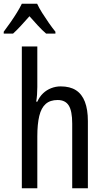

<svg xmlns="http://www.w3.org/2000/svg" viewBox="-49 -1009 556 1029"><path d="M151 -543Q151 -522 149.5 -502Q148 -482 145 -464H151Q163 -491 182 -509Q201 -527 225.5 -536.5Q250 -546 276 -546Q326 -546 358 -525.5Q390 -505 406 -463.5Q422 -422 422 -360V0H338V-347Q338 -414 319.5 -443.5Q301 -473 260 -473Q220 -473 196 -452Q172 -431 161.5 -387.5Q151 -344 151 -278V0H68V-760H151ZM150 -989Q160 -967 177 -940Q194 -913 212.5 -886.5Q231 -860 248 -839V-829H198Q176 -848 154 -872Q132 -896 109 -922Q86 -896 63 -871Q40 -846 21 -829H-29V-839Q-11 -863 7.5 -889.5Q26 -916 42 -942Q58 -968 68 -989Z"/></svg>

Font: Noto Sans Display Condensed
Style: Regular
Weight: 400
Width: 3
Designer: Monotype Design Team
Foundry: Monotype Imaging Inc.
Version: Version 2.003